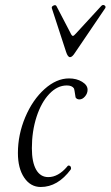

<svg xmlns="http://www.w3.org/2000/svg" viewBox="-20 -726 437 759"><path d="M241.2 -521 185.1 -692.9Q182.6 -699.7 191.2 -703.9Q199.7 -708 203.1 -702.1L257.8 -597.2Q263.7 -584 268.1 -584Q272 -584 280.8 -594.2L380.9 -703.1Q384.8 -707 389.6 -706.1Q394.5 -705.1 396.5 -701.4Q398.4 -697.8 396 -693.8L276.9 -518.1Q265.6 -500 256.8 -500Q248 -500 241.2 -521ZM141.1 13.2Q100.6 13.2 75.7 -23.7Q50.8 -60.5 50.8 -121.1Q50.8 -193.8 79.8 -262.7Q108.9 -331.5 156 -373.8Q203.1 -416 252.9 -416Q282.7 -416 304.4 -402.8Q326.2 -389.6 326.2 -371.1Q326.2 -356.9 316.2 -345Q306.2 -333 293.9 -333Q283.7 -333 278.8 -340.8Q273.9 -375 272 -377Q264.2 -388.2 244.1 -388.2Q206.5 -388.2 174.8 -354.7Q143.1 -321.3 124.5 -264.2Q106 -207 106 -140.1Q106 -85 122.8 -55.4Q139.6 -25.9 170.9 -25.9Q210 -25.9 245.1 -66.9Q248.5 -72.8 253.7 -71.3Q258.8 -69.8 260.3 -64.7Q261.7 -59.6 259.8 -56.2Q208.5 13.2 141.1 13.2Z"/></svg>

Font: Junicode SmCond Light
Style: Italic
Weight: 300
Width: 4
Italic angle: -11°
Designer: Peter S. Baker
Version: Version 2.206